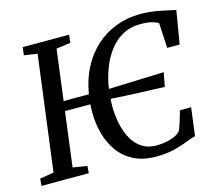

<svg xmlns="http://www.w3.org/2000/svg" viewBox="-107 -885 1161 1027"><g transform="rotate(-15 474.0 -371.5)"><path d="M636.3 7.6Q563.7 7.6 512.4 -19.1Q461 -45.8 428.9 -90.9Q396.7 -135.9 381.7 -192.2Q366.7 -248.4 366.6 -307.4Q366.6 -319.4 367 -331Q367.4 -342.6 368.2 -353.9H227.5L188.9 -52.2L267.9 -39.6L264.6 0H2.7L6.3 -39.6L83.3 -52.2L165.7 -688.5L92.3 -699.1L97.9 -743H354.5L349.9 -699.1L270.6 -688.5L234.6 -407.7H374.4Q387.7 -488.7 421.4 -552.4Q455 -616.1 505.1 -660.5Q555.1 -704.9 617.3 -728.1Q679.6 -751.3 750.2 -751.3Q778.5 -751.3 803.8 -748.5Q829.1 -745.8 852.6 -741.4Q876 -736.9 898.4 -731.9Q920.9 -726.9 942.9 -722.2L912.2 -539.1H843.4L835.8 -678.9Q821.1 -687.1 798.4 -693.1Q775.8 -699 735.6 -699Q681 -699 637.9 -675.1Q594.9 -651.3 563.9 -610.1Q532.9 -568.9 513.3 -516.7Q493.6 -464.5 485.2 -407.7L791.6 -418.4L777 -340.7Q753.6 -341.7 718.1 -343Q682.6 -344.2 641.6 -345.8Q600.5 -347.4 558.7 -349.6Q517 -351.7 480.6 -353.9Q479.3 -341.4 478.7 -329.1Q478.1 -316.8 478.5 -303.7Q479.9 -255.3 490 -209.7Q500 -164.1 520.9 -127.9Q541.9 -91.7 574.8 -70.5Q607.7 -49.4 654.4 -49.4Q675 -49.4 700.8 -53.4Q726.5 -57.5 750.2 -67.1Q773.9 -76.8 788.5 -93.2Q793.2 -104.7 797.7 -117.5Q802.3 -130.3 806.4 -143.8Q810.6 -157.4 814.6 -171.4Q818.7 -185.5 822.2 -199.2H884.7L864.8 -44.4Q842.7 -39.1 811.4 -26.6Q780.1 -14 736.9 -3.2Q693.7 7.6 636.3 7.6Z"/></g></svg>

Font: Merriweather Light
Style: Italic
Weight: 300
Italic angle: -7.8°
Designer: Eben Sorkin
Foundry: Eben Sorkin
Version: Version 2.101